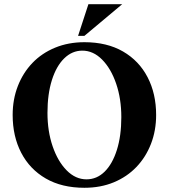

<svg xmlns="http://www.w3.org/2000/svg" viewBox="-20 -880 800 910"><path d="M380 -680Q487 -680 563 -636Q639 -592 679.5 -514Q720 -436 720 -335Q720 -261 695.5 -198Q671 -135 626.5 -88.5Q582 -42 519.5 -16Q457 10 380 10Q273 10 197 -34Q121 -78 80.5 -156Q40 -234 40 -335Q40 -409 64.5 -472Q89 -535 133.5 -581.5Q178 -628 241 -654Q304 -680 380 -680ZM390 -30Q439 -30 476 -66.5Q513 -103 534 -169.5Q555 -236 555 -325Q555 -412 530.5 -483.5Q506 -555 464 -597.5Q422 -640 370 -640Q322 -640 284.5 -603.5Q247 -567 226 -500.5Q205 -434 205 -345Q205 -258 229.5 -186.5Q254 -115 296 -72.5Q338 -30 390 -30ZM559 -860 380 -710H350L399 -860Z"/></svg>

Font: Brygada 1918
Style: Bold
Weight: 700
Designer: Mateusz Machalski | Borys Kosmynka | Przemek Hoffer
Foundry: NIEPODLEGLA 2018
Version: Version 3.006